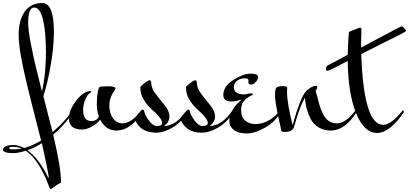

<svg xmlns="http://www.w3.org/2000/svg" viewBox="-202 -841 2717 1275"><path d="M-58 146Q-85 134 -113.5 134Q-142 134 -142 142.5Q-142 151 -114 151Q-86 151 -58 146ZM122 335Q110 259 76 110Q29 140 -20 157Q56 210 119 340ZM77 -232Q103 -351 103 -491Q103 -631 83.5 -711Q64 -791 24.5 -791Q-15 -791 -15 -689Q-15 -587 77 -232ZM156 -631Q156 -533 135.5 -412.5Q115 -292 86 -202L147 36Q232 -35 279 -110L286 -98Q232 -16 151 54Q203 269 203 367Q203 374 197.5 375Q192 376 169 391.5Q146 407 142.5 410.5Q139 414 134.5 414Q130 414 127 406Q58 219 -31 160Q-82 176 -114 176Q-182 176 -182 152Q-182 141 -165 131.5Q-148 122 -113.5 122Q-79 122 -42 142Q12 128 71 92Q58 41 23 -95.5Q-12 -232 -28 -302Q-78 -510 -78 -608.5Q-78 -707 -37.5 -764Q3 -821 78 -821Q156 -821 156 -631Z M459 -262Q462 -268 513.5 -268Q565 -268 565 -253Q565 -250 559 -241Q524 -193 524 -141Q524 -89 548.5 -55.5Q573 -22 611 -22Q673 -22 737 -110L744 -98Q666 26 572 26Q501 26 463 -47Q447 -23 411 -2Q375 19 343 19Q256 19 256 -54Q256 -111 304.5 -173.5Q353 -236 400 -236Q404 -236 404 -233Q404 -230 400 -226Q379 -215 364.5 -180.5Q350 -146 350 -110Q350 -37 406 -37Q422 -37 436.5 -45.5Q451 -54 454 -70Q441 -105 441 -143Q441 -181 444 -207Q452 -262 459 -262Z M1040 -110 1047 -98Q1005 -31 946 4.5Q887 40 834 40Q727 40 692 -52Q692 -57 715 -85Q738 -113 745.5 -113Q753 -113 754 -108Q760 -76 787.5 -40Q815 -4 838 -4Q874 -4 875 -24Q875 -55 802 -118Q775 -142 752.5 -179.5Q730 -217 730 -257Q730 -265 733 -268Q777 -308 791 -308Q802 -308 802 -291Q803 -254 833.5 -214.5Q864 -175 893.5 -139Q923 -103 923 -67.5Q923 -32 888 -4Q970 -6 1040 -110Z M1343 -110 1350 -98Q1308 -31 1249 4.5Q1190 40 1137 40Q1030 40 995 -52Q995 -57 1018 -85Q1041 -113 1048.5 -113Q1056 -113 1057 -108Q1063 -76 1090.5 -40Q1118 -4 1141 -4Q1177 -4 1178 -24Q1178 -55 1105 -118Q1078 -142 1055.5 -179.5Q1033 -217 1033 -257Q1033 -265 1036 -268Q1080 -308 1094 -308Q1105 -308 1105 -291Q1106 -254 1136.5 -214.5Q1167 -175 1196.5 -139Q1226 -103 1226 -67.5Q1226 -32 1191 -4Q1273 -6 1343 -110Z M1447 -296 1448 -309Q1448 -321 1421 -321Q1394 -321 1372.5 -305Q1351 -289 1351 -262Q1351 -214 1420 -214Q1431 -214 1442.5 -217.5Q1454 -221 1466 -221Q1478 -221 1478 -213Q1478 -212 1470 -208.5Q1462 -205 1450.5 -198Q1439 -191 1427 -180Q1399 -154 1399 -109Q1399 -64 1426 -40.5Q1453 -17 1496 -17Q1539 -17 1584 -42Q1629 -67 1657 -110L1664 -98Q1626 -32 1558.5 6.5Q1491 45 1435.5 45Q1380 45 1350.5 22Q1321 -1 1321 -37.5Q1321 -74 1339 -105Q1357 -136 1370.5 -149.5Q1384 -163 1390.5 -168.5Q1397 -174 1397 -176.5Q1397 -179 1396 -179Q1364 -167 1334 -167Q1281 -167 1281 -210Q1281 -268 1347 -310Q1413 -352 1462.5 -352Q1512 -352 1512 -328Q1512 -313 1496 -296Q1480 -279 1467 -279Q1447 -279 1447 -296Z M1705 -255 1704 -231Q1704 -160 1741 -9Q1800 -223 1843 -246Q1872 -271 1897 -271Q1905 -271 1905 -262Q1905 -253 1894 -238Q1898 -225 1905.5 -196Q1913 -167 1918.5 -147Q1924 -127 1935 -101.5Q1946 -76 1958 -60Q1988 -22 2034 -22Q2096 -22 2160 -110L2167 -98Q2089 26 1995 26Q1948 26 1913 4.5Q1878 -17 1860 -53Q1827 -119 1823 -193Q1786 -127 1756 -16Q1748 14 1741 18Q1726 35 1696 35Q1666 35 1666 28Q1664 12 1652 -38Q1624 -164 1624 -208.5Q1624 -253 1636 -261Q1648 -269 1674 -269Q1700 -269 1704 -262Q1705 -260 1705 -255Z M2197 -482Q2213 -12 2342 -12Q2397 -12 2474 -110L2481 -98Q2387 42 2301.5 42Q2216 42 2163 -88.5Q2110 -219 2107 -436Q1983 -371 1975 -371Q1962 -371 1962 -385Q1962 -399 1976 -407L2107 -477Q2109 -553 2114 -621Q2114 -630 2123 -633Q2183 -657 2190.5 -657Q2198 -657 2198 -648Q2196 -598 2196 -557V-525L2248 -553Q2459 -666 2464.5 -666Q2470 -666 2473 -663Q2495 -641 2495 -638Q2495 -635 2489 -630.5Q2483 -626 2444.5 -606.5Q2406 -587 2329.5 -549Q2253 -511 2197 -482Z"/></svg>

Font: Mr Bedfort
Style: Regular
Weight: 400
Designer: Alejandro Paul
Foundry: Alejandro Paul
Version: Version 1.000